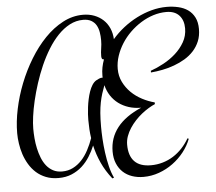

<svg xmlns="http://www.w3.org/2000/svg" viewBox="-57 -737 1104 983"><g transform="rotate(-5 495.0 -245.5)"><path d="M481.4 176.8Q448.7 135.3 428.7 91.6Q408.7 47.9 397.9 0.5Q386.2 29.3 369.1 56.4Q352.1 83.5 328.9 104.5Q305.7 125.5 275.6 138.2Q245.6 150.9 207.5 150.9Q171.4 150.9 143.1 139.6Q114.7 128.4 93.5 109.4Q72.3 90.3 57.4 65.4Q42.5 40.5 33.4 13.2Q24.4 -14.2 20.3 -42.5Q16.1 -70.8 16.1 -96.2Q16.1 -154.8 29.8 -220Q43.5 -285.2 68.6 -349.1Q93.8 -413.1 129.2 -471.2Q164.6 -529.3 207.5 -573.7Q250.5 -618.2 300.3 -644.5Q350.1 -670.9 403.8 -670.9Q435.5 -670.9 461.9 -660.9Q488.3 -650.9 507.8 -632.8Q527.3 -614.7 538.6 -589.1Q549.8 -563.5 551.3 -532.7Q577.6 -563.5 610.6 -589.4Q643.6 -615.2 680.4 -634Q717.3 -652.8 756.3 -663.3Q795.4 -673.8 834.5 -673.8Q865.7 -673.8 894 -667.2Q922.4 -660.6 943.6 -645.8Q964.8 -630.9 977.3 -606.4Q989.7 -582 989.7 -546.9Q989.7 -511.7 978.3 -484.1Q966.8 -456.5 947.3 -435.1Q927.7 -413.6 901.6 -397.9Q875.5 -382.3 846.2 -371.6Q816.9 -360.8 785.9 -354.7Q754.9 -348.6 725.6 -346.2V-355Q757.8 -366.2 792.2 -384.8Q826.7 -403.3 854.7 -428.5Q882.8 -453.6 901.1 -485.6Q919.4 -517.6 919.4 -556.2Q919.4 -598.1 896.5 -623Q873.5 -647.9 830.6 -647.9Q796.9 -647.9 763.7 -637.5Q730.5 -627 700.2 -608.2Q669.9 -589.4 643.8 -564Q617.7 -538.6 598.6 -508.5Q579.6 -478.5 568.6 -445.6Q557.6 -412.6 557.6 -378.9Q557.6 -342.3 572.8 -311.5Q587.9 -280.8 612.3 -256.8Q636.7 -232.9 668 -216.6Q699.2 -200.2 731.4 -191.9V-183.1Q716.3 -176.8 698.5 -166Q680.7 -155.3 662.8 -141.1Q645 -127 628.7 -109.4Q612.3 -91.8 599.6 -72.3Q586.9 -52.7 579.3 -31.5Q571.8 -10.3 571.8 11.7Q571.8 68.4 599.9 97.7Q627.9 127 684.6 127Q716.3 127 745.4 118.4Q774.4 109.9 799.6 94Q824.7 78.1 845.7 55.7Q866.7 33.2 882.3 5.9L888.7 8.8Q875.5 43.9 850.6 75.7Q825.7 107.4 793 131.3Q760.3 155.3 721.4 169.2Q682.6 183.1 641.6 183.1Q609.9 183.1 583 173.8Q556.2 164.6 536.6 146.5Q517.1 128.4 505.9 101.8Q494.6 75.2 494.6 40Q494.6 -29.8 536.1 -82.8Q577.6 -135.7 659.7 -170.9Q625.5 -170.9 596.4 -180.2Q567.4 -189.5 544.4 -206.5Q521.5 -223.6 505.6 -247.8Q489.7 -272 482.4 -302.2Q474.1 -280.8 467.8 -260.5Q461.4 -240.2 456.5 -216.1Q451.7 -191.9 449.2 -161.9Q446.8 -131.8 446.8 -91.3Q446.8 -64.9 448.7 -30Q450.7 4.9 455.6 41.5Q460.4 78.1 469 113Q477.5 147.9 490.2 173.8ZM476.6 -354Q476.6 -374.5 480.5 -394.3Q484.4 -414.1 491.7 -434.1Q483.4 -434.1 481.2 -439.5Q479 -444.8 479 -451.2Q479 -471.7 482.4 -491.7Q485.8 -511.7 485.8 -533.2Q485.8 -554.2 482.4 -574.5Q479 -594.7 470 -610.4Q460.9 -626 444.6 -635.5Q428.2 -645 402.8 -645Q366.2 -645 333.7 -627.9Q301.3 -610.8 273.2 -581.5Q245.1 -552.2 221.2 -513.4Q197.3 -474.6 178.2 -431.2Q159.2 -387.7 144.5 -342.3Q129.9 -296.9 119.9 -254.4Q109.9 -211.9 105 -175Q100.1 -138.2 100.1 -111.8Q100.1 -88.4 102.3 -62Q104.5 -35.6 110.1 -10Q115.7 15.6 125 39.1Q134.3 62.5 148.4 80.3Q162.6 98.1 182.4 108.6Q202.1 119.1 228.5 119.1Q259.8 119.1 284.7 106.4Q309.6 93.8 329.6 72.3Q349.6 50.8 364.7 22.2Q379.9 -6.3 391.1 -38.1Q387.7 -61 386.2 -84.2Q384.8 -107.4 384.8 -131.8Q384.8 -143.6 385.7 -160.9Q386.7 -178.2 389.2 -198Q391.6 -217.8 396 -238Q400.4 -258.3 406.7 -276.6Q413.1 -294.9 421.9 -308.8Q430.7 -322.8 442.4 -330.1Q450.2 -334.5 458.5 -338.1Q466.8 -341.8 477.1 -341.8Q476.6 -344.7 476.6 -347.7Q476.6 -350.6 476.6 -354Z"/></g></svg>

Font: Montez
Style: Regular
Weight: 400
Designer: Astigmatic (AOETI)
Foundry: Astigmatic (AOETI)
Version: Version 1.001